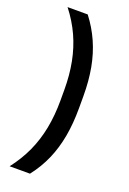

<svg xmlns="http://www.w3.org/2000/svg" viewBox="-153 -729 606 904"><g transform="rotate(20 150.0 -277.0)"><path d="M140 -304Q140 -378 127.5 -442.5Q115 -507 88.8 -564.8Q62.5 -622.5 21 -675.5H122Q160.5 -625.5 185.5 -569.2Q210.5 -513 222.5 -448.2Q234.5 -383.5 234.5 -306.5V-247.5Q234.5 -170 222.8 -105Q211 -40 186.5 16Q162 72 123 122H21Q62.5 68.5 88.8 10.8Q115 -47 127.5 -111.8Q140 -176.5 140 -250.5Z"/></g></svg>

Font: Anek Odia Medium
Style: Regular
Weight: 500
Designer: Yesha Goshar & Mahesh Sahu (Odia), Yesha Goshar (Latin)
Foundry: Ek Type
Version: Version 1.003